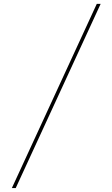

<svg xmlns="http://www.w3.org/2000/svg" viewBox="-20 -800 568 970"><path d="M40 150 469 -780.5H488.5L59.5 150Z"/></svg>

Font: Bodoni Moda Medium
Style: Regular
Weight: 500
Designer: Owen Earl
Foundry: indestructible type
Version: Version 2.005